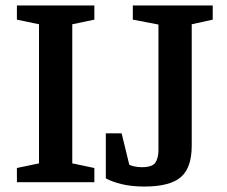

<svg xmlns="http://www.w3.org/2000/svg" viewBox="-20 -668 833 704"><path d="M42 0V-52L123 -69V-579L42 -596V-648H326V-596L245 -579V-69L326 -52V0ZM509 16Q463 16 427.5 7.5Q392 -1 368 -14V-179H426L454 -64Q459 -61 472 -58Q485 -55 500 -55Q538 -55 549.5 -71.5Q561 -88 561 -118V-578L467 -596V-648H760V-596L683 -579V-134Q683 -53 643 -18.5Q603 16 509 16Z"/></svg>

Font: Faustina SemiBold
Style: Regular
Weight: 600
Designer: Alfonso Garcia
Foundry: http://www.omnibus-type.com
Version: Version 1.200